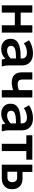

<svg xmlns="http://www.w3.org/2000/svg" viewBox="1324 -1896 581 3270"><g transform="rotate(90 1615.0 -260.5)"><path d="M69.8 0V-520H193.8V-321.8H410.2V-520H534.2V0H410.2V-222.2H193.8V0Z M813.5 9.8Q736.3 9.8 688.5 -32.5Q640.6 -74.7 640.6 -144V-152.8Q640.6 -237.3 713.1 -279.1Q785.6 -320.8 934.6 -320.8H975.6V-344.2Q975.6 -383.8 950.7 -406Q925.8 -428.2 878.4 -428.2H873.5Q790.5 -428.2 716.3 -376L665.5 -463.9Q768.1 -530.8 881.3 -530.8H890.6Q985.4 -530.8 1039.6 -480.5Q1093.8 -430.2 1093.8 -341.8V-106.9Q1093.8 -68.4 1111.3 0H993.7Q985.4 -26.4 980.5 -60.1Q912.1 9.8 813.5 9.8ZM839.4 -89.8Q878.9 -89.8 914.3 -106.7Q949.7 -123.5 975.6 -153.8V-241.2H945.3Q849.6 -241.2 805.2 -221.4Q760.7 -201.7 760.7 -160.2V-154.8Q760.7 -125.5 782.5 -107.7Q804.2 -89.8 839.4 -89.8Z M1515.1 0V-193.8Q1447.3 -169.9 1386.2 -169.9Q1300.8 -169.9 1256.3 -213.4Q1211.9 -256.8 1211.9 -336.9V-520H1334V-353Q1334 -310.5 1352.3 -290.8Q1370.6 -271 1410.2 -271Q1466.3 -271 1515.1 -291V-520H1639.2V0Z M1918.9 9.8Q1841.8 9.8 1793.9 -32.5Q1746.1 -74.7 1746.1 -144V-152.8Q1746.1 -237.3 1818.6 -279.1Q1891.1 -320.8 2040 -320.8H2081.1V-344.2Q2081.1 -383.8 2056.2 -406Q2031.2 -428.2 1983.9 -428.2H1979Q1896 -428.2 1821.8 -376L1771 -463.9Q1873.5 -530.8 1986.8 -530.8H1996.1Q2090.8 -530.8 2145 -480.5Q2199.2 -430.2 2199.2 -341.8V-106.9Q2199.2 -68.4 2216.8 0H2099.1Q2090.8 -26.4 2085.9 -60.1Q2017.6 9.8 1918.9 9.8ZM1944.8 -89.8Q1984.4 -89.8 2019.8 -106.7Q2055.2 -123.5 2081.1 -153.8V-241.2H2050.8Q1955.1 -241.2 1910.6 -221.4Q1866.2 -201.7 1866.2 -160.2V-154.8Q1866.2 -125.5 1887.9 -107.7Q1909.7 -89.8 1944.8 -89.8Z M2428.7 0V-418H2282.7V-520H2698.7V-418H2552.7V0Z M2784.2 0V-520H2907.2V-353H3024.4Q3104 -353 3152.6 -306.2Q3201.2 -259.3 3201.2 -185.1V-168Q3201.2 -93.8 3151.4 -46.9Q3101.6 0 3020.5 0ZM2904.3 -96.2H3006.3Q3040.5 -96.2 3061 -117.2Q3081.5 -138.2 3081.5 -172.9V-184.1Q3081.5 -218.3 3061 -239.7Q3040.5 -261.2 3006.3 -261.2H2904.3Z"/></g></svg>

Font: Fixel Text SemiBold
Style: Regular
Weight: 600
Width: 4
Designer: AlfaBravo + MacPaw
Foundry: Kyrylo Tkachov, Marchela Mozhyna, Serhii Makarenko, Maria Weinstein, Zakhar Kryvoshyya
Version: Version 1.211